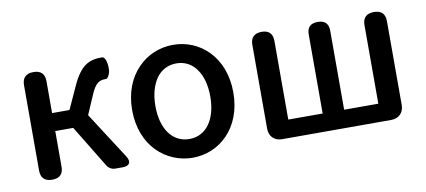

<svg xmlns="http://www.w3.org/2000/svg" viewBox="-58 -759 2147 968"><g transform="rotate(-10 1015.5 -275.0)"><path d="M87 -275V-57C87 -19 107 0 145 0C183 0 202 -19 202 -57V-239H294L425 -24C433 -10 450 0 467 0H502H505C541 0 552 -20 533 -50L379 -289L420 -384C445 -445 467 -453 496 -453C497 -453 498 -453 498 -453C509 -451 519 -475 521 -486C525 -508 522 -560 500 -564C499 -564 499 -564 498 -564C432 -564 389 -545 344 -447L291 -331H202V-494C202 -532 183 -551 145 -551C107 -551 87 -532 87 -494Z M681 -62C729 -13 794 14 862 14C998 14 1120 -92 1120 -275C1120 -458 998 -564 862 -564C794 -564 729 -538 681 -488C633 -439 602 -367 602 -275C602 -184 633 -111 681 -62ZM964 -416C989 -382 1002 -333 1002 -275C1002 -158 948 -82 862 -82C775 -82 721 -158 721 -275C721 -333 735 -382 759 -416C783 -450 819 -469 862 -469C905 -469 940 -450 964 -416Z M1945 -275V-494C1945 -532 1926 -551 1888 -551C1850 -551 1830 -532 1830 -494V-92H1655V-496C1655 -533 1637 -551 1600 -551C1563 -551 1545 -533 1545 -496V-92H1369V-495C1369 -532 1350 -551 1313 -551C1276 -551 1256 -532 1256 -495V-65C1256 -26 1282 0 1321 0H1600H1880C1919 0 1945 -26 1945 -65Z"/></g></svg>

Font: GenSenRounded2 TW M
Style: Regular
Weight: 500
Version: Version 2.100;PS 2.1;hotconv 16.6.51;makeotf.lib2.5.65220 DE